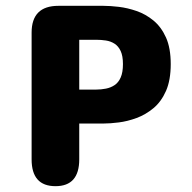

<svg xmlns="http://www.w3.org/2000/svg" viewBox="-20 -639 659 659"><path d="M252 -502.5V-331.5H309.5Q327 -331.5 343.5 -334.8Q360 -338 373.2 -346.8Q386.5 -355.5 394.2 -373Q402 -390.5 402 -419Q402 -447 394.2 -463.8Q386.5 -480.5 373.2 -489Q360 -497.5 343.5 -500Q327 -502.5 309.5 -502.5ZM335 -215H252V-92Q252 0 170.5 0Q88.5 0 88.5 -92V-527Q88.5 -619 180.5 -619H335Q358 -619 387.8 -615.5Q417.5 -612 448.8 -601.2Q480 -590.5 506.8 -568.5Q533.5 -546.5 549.8 -510.2Q566 -474 566 -419Q566 -364 549.8 -327Q533.5 -290 506.8 -267.8Q480 -245.5 448.8 -234Q417.5 -222.5 387.8 -218.8Q358 -215 335 -215Z"/></svg>

Font: Sono ExtraLight Monospace
Style: Bold
Weight: 700
Version: Version 2.112